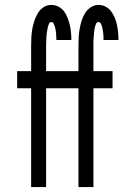

<svg xmlns="http://www.w3.org/2000/svg" viewBox="-20 -763 540 783"><path d="M107 0V-403H50V-473H107V-579Q107 -596 108 -613Q109 -630 112 -646.5Q115 -663 120.5 -679Q126 -695 134.5 -709.5Q143 -724 157.5 -733.5Q172 -743 189 -743Q204 -743 218 -736Q232 -729 241 -717Q250 -705 255.5 -690.5Q261 -676 264.5 -661.5Q268 -647 269.5 -632Q271 -617 271 -602V-600H210V-601Q210 -607 209.5 -614Q209 -621 208.5 -627.5Q208 -634 207 -640.5Q206 -647 204 -653.5Q202 -660 199 -666.5Q196 -673 189 -673Q183 -673 180 -666.5Q177 -660 175.5 -654Q174 -648 173 -642Q172 -636 171 -629.5Q170 -623 169.5 -616.5Q169 -610 169 -604Q169 -598 168.5 -591.5Q168 -585 168 -579V-473H300V-579Q300 -596 301 -613Q302 -630 305 -646.5Q308 -663 313 -679Q318 -695 327 -709.5Q336 -724 350.5 -733.5Q365 -743 382 -743Q397 -743 410.5 -736Q424 -729 433 -717Q442 -705 448 -690.5Q454 -676 457 -661.5Q460 -647 461.5 -632Q463 -617 463 -602V-600H402V-601Q402 -607 402 -614Q402 -621 401 -627.5Q400 -634 399 -640.5Q398 -647 396.5 -653.5Q395 -660 391.5 -666.5Q388 -673 382 -673Q375 -673 372 -666.5Q369 -660 367.5 -654Q366 -648 365 -642Q364 -636 363.5 -629.5Q363 -623 362.5 -616.5Q362 -610 361.5 -604Q361 -598 361 -591.5Q361 -585 361 -579V-473H439V-403H361V0H300V-403H168V0Z"/></svg>

Font: Iosevka Custom
Style: Regular
Weight: 400
Monospace: yes
Designer: Belleve Invis
Foundry: Belleve Invis
Version: Version 32.5.0; ttfautohint (v1.8.4)